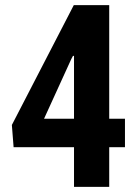

<svg xmlns="http://www.w3.org/2000/svg" viewBox="-20 -731 537 751"><path d="M407.2 -266.6Q422.9 -266.6 468.8 -266.6Q468.8 -238.3 468.8 -155.3Q453.1 -155.3 407.2 -155.3Q407.2 -116.2 407.2 0Q373 0 269.5 0Q269.5 -39.1 269.5 -155.3Q210 -155.3 33.2 -155.3Q31.2 -176.8 26.4 -242.2Q86.9 -359.4 268.6 -710.9Q303.7 -710.9 407.2 -710.9Q407.2 -599.6 407.2 -266.6ZM152.3 -266.6Q181.6 -266.6 269.5 -266.6Q269.5 -328.1 269.5 -511.7Q268.6 -512.7 265.6 -512.7Q264.6 -509.8 258.8 -500Q232.4 -441.4 152.3 -266.6Z"/></svg>

Font: Noto Sans Hebrew DECATHLON 
Style: Bold
Weight: 400
Designer: Monotype Design Team
Version: Version 2.000;GOOG;noto-fonts:20170220:a8a215d2e889